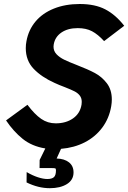

<svg xmlns="http://www.w3.org/2000/svg" viewBox="-20 -754 656 983"><path d="M265.5 -122.5Q317.5 -122.5 353.8 -147.8Q390 -173 397.5 -218.5Q398.5 -223.5 398.5 -232.5Q398.5 -252 388.2 -265Q378 -278 361.2 -286.5Q344.5 -295 311.5 -308Q283 -318.5 259.5 -329.5Q192.5 -359.5 152.2 -401.8Q112 -444 112 -507.5Q112 -526 115.5 -543.5Q126 -601 161.8 -643.8Q197.5 -686.5 255.8 -710Q314 -733.5 388.5 -733.5Q466.5 -733.5 519.2 -706Q572 -678.5 616 -622L513 -543.5Q481.5 -578 451.2 -594Q421 -610 378 -610Q327.5 -610 294.5 -587.5Q261.5 -565 255 -526Q254 -518 254 -515Q254 -492.5 269.5 -476.2Q285 -460 308.5 -448.5Q332 -437 373.5 -421Q430.5 -399 466 -380Q501.5 -361 527 -327.8Q552.5 -294.5 552.5 -244.5Q552.5 -228.5 549.5 -210.5Q539 -148 503.5 -100.5Q468 -53 413.8 -25.2Q359.5 2.5 292.5 8L270 57.5H269Q309.5 58.5 333 77Q356.5 95.5 356.5 128.5Q356.5 167.5 322.5 188.5Q288.5 209.5 235 209.5Q176 209.5 116 180L116.5 127Q146.5 144.5 174 153.5Q201.5 162.5 222.5 162.5Q245 162.5 255.8 153.2Q266.5 144 266.5 118Q266.5 109.5 262.8 108Q259 106.5 243 106.5H182.5L183 65L212 6Q143.5 -5 96.2 -43Q49 -81 11 -137.5L120.5 -217.5Q157.5 -168.5 190.8 -145.5Q224 -122.5 265.5 -122.5Z"/></svg>

Font: JuliaMono ExtraBoldItalic
Style: Regular
Weight: 800
Italic angle: -9°
Monospace: yes
Designer: cormullion
Foundry: corm
Version: Version 0.049; ttfautohint (v1.8.4)